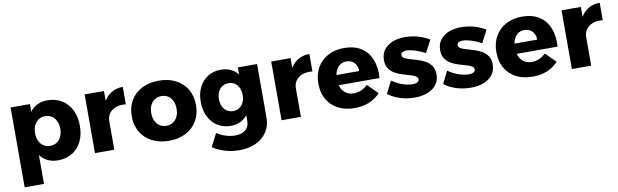

<svg xmlns="http://www.w3.org/2000/svg" viewBox="-46 -1043 5595 1739"><g transform="rotate(-10 2751.0 -173.5)"><path d="M409.9 -546.4Q485.9 -546.4 542.6 -511.9Q599.3 -477.3 630.7 -414.6Q662.1 -351.9 662.1 -267.4Q662.1 -185.6 631.5 -123.9Q600.9 -62.3 545.2 -28Q489.6 6.3 414.1 6.3Q346.3 6.3 296.8 -27.1Q247.3 -60.6 220.6 -122.5Q193.9 -184.4 193.9 -268Q193.9 -354 220 -416.5Q246.1 -479 294.8 -512.7Q343.4 -546.4 409.9 -546.4ZM366.4 -408.6Q332.6 -408.6 306.1 -391.3Q279.7 -374 265.2 -343.4Q250.7 -312.7 250.7 -272.1Q250.7 -231.6 265.2 -200.5Q279.7 -169.4 306.1 -152.4Q332.6 -135.3 366.4 -135.3Q401.3 -135.3 427.5 -152.6Q453.7 -169.9 468.2 -200.7Q482.7 -231.6 482.7 -272.1Q482.7 -312.3 468.2 -343.1Q453.7 -374 427.5 -391.3Q401.3 -408.6 366.4 -408.6ZM72.9 -540.1H250.7V194H72.9Z M1106 -387Q1053 -392.9 1013.5 -378.1Q974 -363.3 952.6 -332.7Q931.3 -302.1 931.3 -259.3L889 -266.7Q889 -354.6 915.6 -417.6Q942.1 -480.6 990.9 -514.1Q1039.6 -547.6 1106 -547.6ZM753.9 -540.1H931.7V0H753.9Z M1435.3 -546.4Q1524.1 -546.4 1590.6 -512.1Q1657.1 -477.9 1693.9 -415.9Q1730.6 -354 1730.6 -270.6Q1730.6 -187.7 1693.9 -125.3Q1657.1 -62.9 1590.6 -28.3Q1524.1 6.3 1435.3 6.3Q1346.4 6.3 1279.7 -28.3Q1213 -62.9 1176.3 -125.3Q1139.6 -187.7 1139.6 -270.6Q1139.6 -354 1176.3 -415.9Q1213 -477.9 1279.7 -512.1Q1346.4 -546.4 1435.3 -546.4ZM1435.3 -404.9Q1400.4 -404.9 1374 -387.8Q1347.6 -370.7 1333.1 -339.9Q1318.6 -309 1318.6 -268.4Q1318.6 -227.4 1333.1 -196.6Q1347.6 -165.7 1374 -148.6Q1400.4 -131.6 1435.3 -131.6Q1470.1 -131.6 1496.4 -148.6Q1522.6 -165.7 1537.1 -196.6Q1551.6 -227.4 1551.6 -268.4Q1551.6 -309 1537.1 -339.9Q1522.6 -370.7 1496.4 -387.8Q1470.1 -404.9 1435.3 -404.9Z M2339.6 -48.4Q2339.6 28 2302.7 84Q2265.9 140 2200.1 170.5Q2134.4 201 2046.4 201Q1974.7 201 1912.3 180.8Q1849.9 160.6 1804.3 130.4L1865.9 10.3Q1902.7 34.9 1945.9 48.9Q1989 63 2032.9 63Q2073.6 63 2102.8 49.8Q2132 36.6 2147.4 12.7Q2162.7 -11.1 2162.7 -43.7V-540.1H2339.6ZM2005 -546.4Q2072.1 -546.9 2119.4 -515.5Q2166.6 -484.1 2191.4 -426.6Q2216.3 -369 2215.9 -289.6Q2216.3 -209.6 2191.9 -151.2Q2167.6 -92.9 2121.4 -61.2Q2075.1 -29.6 2009 -29.6Q1941.6 -29.6 1889.3 -62.1Q1837 -94.6 1807.3 -153.4Q1777.6 -212.3 1777.6 -290.6Q1777.6 -367.9 1806.5 -424.9Q1835.4 -482 1886.9 -514.2Q1938.4 -546.4 2005 -546.4ZM2053.7 -414.4Q2021.3 -414.4 1996.6 -398.4Q1971.9 -382.3 1958.1 -353.1Q1944.3 -324 1943.9 -285.9Q1944.3 -248.3 1958.1 -219.1Q1971.9 -190 1996.4 -173.9Q2020.9 -157.9 2053.7 -157.9Q2086.1 -157.9 2110.6 -173.9Q2135.1 -190 2148.9 -219.1Q2162.7 -248.3 2162.7 -285.9Q2162.7 -324.4 2148.9 -353.4Q2135.1 -382.3 2110.6 -398.4Q2086.1 -414.4 2053.7 -414.4Z M2822 -387Q2769 -392.9 2729.5 -378.1Q2690 -363.3 2668.6 -332.7Q2647.3 -302.1 2647.3 -259.3L2605 -266.7Q2605 -354.6 2631.6 -417.6Q2658.1 -480.6 2706.9 -514.1Q2755.6 -547.6 2822 -547.6ZM2469.9 -540.1H2647.7V0H2469.9Z M3239.3 -317.1Q3239.6 -349.6 3227.1 -373.1Q3214.6 -396.6 3191.9 -409.8Q3169.1 -423 3139.3 -423Q3104.4 -423 3079.5 -404.4Q3054.6 -385.9 3041.1 -353.2Q3027.7 -320.6 3027.7 -278.4Q3027.7 -230.6 3044.1 -196.6Q3060.4 -162.6 3089.8 -144.4Q3119.1 -126.3 3157.7 -126.3Q3229.6 -126.3 3285.4 -181.3L3378.4 -89.4Q3337.1 -43.6 3277.4 -18.6Q3217.7 6.3 3142.4 6.3Q3054.1 6.3 2989.7 -28Q2925.3 -62.3 2890.4 -124.2Q2855.6 -186.1 2855.6 -268.4Q2855.6 -352.4 2891 -414.6Q2926.4 -476.9 2990 -511.4Q3053.6 -546 3137.7 -546.4Q3232.9 -546.4 3295.6 -506.5Q3358.3 -466.6 3387.7 -394Q3417.1 -321.4 3410.7 -222.6H3003.4V-317.1Z M3863.6 -371.7Q3813.7 -397.9 3769.6 -411.8Q3725.6 -425.7 3692.3 -425.7Q3669.7 -425.7 3655.4 -417.3Q3641.1 -408.9 3641.1 -391.4Q3641.1 -373.3 3661.6 -362.5Q3682.1 -351.7 3714.4 -342.6Q3746.7 -333.4 3782.7 -322.1Q3818.7 -310.9 3851.2 -292.2Q3883.7 -273.6 3904 -243.3Q3924.3 -213 3924.3 -165.7Q3924.3 -110.6 3894.6 -71.8Q3865 -33 3813.4 -12.8Q3761.7 7.4 3695.1 7.4Q3626.9 7.4 3563.7 -11.9Q3500.6 -31.1 3450.9 -68.9L3507.3 -182.3Q3553.7 -149.6 3604 -132.4Q3654.3 -115.1 3699 -115.1Q3716 -115.1 3728.6 -119.1Q3741.3 -123 3748.5 -130.6Q3755.7 -138.1 3755.7 -150Q3755.7 -168.9 3735.7 -180.3Q3715.7 -191.7 3684 -200.5Q3652.3 -209.3 3616.3 -220.4Q3580.3 -231.4 3548.8 -249.9Q3517.3 -268.3 3497.3 -298.1Q3477.3 -328 3477.3 -374.9Q3477.3 -431.1 3506.4 -469.5Q3535.6 -507.9 3585.5 -527.9Q3635.4 -548 3699 -548Q3757.6 -548 3815.6 -532.3Q3873.6 -516.6 3923.9 -485.9Z M4380.6 -371.7Q4330.7 -397.9 4286.6 -411.8Q4242.6 -425.7 4209.3 -425.7Q4186.7 -425.7 4172.4 -417.3Q4158.1 -408.9 4158.1 -391.4Q4158.1 -373.3 4178.6 -362.5Q4199.1 -351.7 4231.4 -342.6Q4263.7 -333.4 4299.7 -322.1Q4335.7 -310.9 4368.2 -292.2Q4400.7 -273.6 4421 -243.3Q4441.3 -213 4441.3 -165.7Q4441.3 -110.6 4411.6 -71.8Q4382 -33 4330.4 -12.8Q4278.7 7.4 4212.1 7.4Q4143.9 7.4 4080.7 -11.9Q4017.6 -31.1 3967.9 -68.9L4024.3 -182.3Q4070.7 -149.6 4121 -132.4Q4171.3 -115.1 4216 -115.1Q4233 -115.1 4245.6 -119.1Q4258.3 -123 4265.5 -130.6Q4272.7 -138.1 4272.7 -150Q4272.7 -168.9 4252.7 -180.3Q4232.7 -191.7 4201 -200.5Q4169.3 -209.3 4133.3 -220.4Q4097.3 -231.4 4065.8 -249.9Q4034.3 -268.3 4014.3 -298.1Q3994.3 -328 3994.3 -374.9Q3994.3 -431.1 4023.4 -469.5Q4052.6 -507.9 4102.5 -527.9Q4152.4 -548 4216 -548Q4274.6 -548 4332.6 -532.3Q4390.6 -516.6 4440.9 -485.9Z M4876.3 -317.1Q4876.6 -349.6 4864.1 -373.1Q4851.6 -396.6 4828.9 -409.8Q4806.1 -423 4776.3 -423Q4741.4 -423 4716.5 -404.4Q4691.6 -385.9 4678.1 -353.2Q4664.7 -320.6 4664.7 -278.4Q4664.7 -230.6 4681.1 -196.6Q4697.4 -162.6 4726.8 -144.4Q4756.1 -126.3 4794.7 -126.3Q4866.6 -126.3 4922.4 -181.3L5015.4 -89.4Q4974.1 -43.6 4914.4 -18.6Q4854.7 6.3 4779.4 6.3Q4691.1 6.3 4626.7 -28Q4562.3 -62.3 4527.4 -124.2Q4492.6 -186.1 4492.6 -268.4Q4492.6 -352.4 4528 -414.6Q4563.4 -476.9 4627 -511.4Q4690.6 -546 4774.7 -546.4Q4869.9 -546.4 4932.6 -506.5Q4995.3 -466.6 5024.7 -394Q5054.1 -321.4 5047.7 -222.6H4640.4V-317.1Z M5492 -387Q5439 -392.9 5399.5 -378.1Q5360 -363.3 5338.6 -332.7Q5317.3 -302.1 5317.3 -259.3L5275 -266.7Q5275 -354.6 5301.6 -417.6Q5328.1 -480.6 5376.9 -514.1Q5425.6 -547.6 5492 -547.6ZM5139.9 -540.1H5317.7V0H5139.9Z"/></g></svg>

Font: Alexandria
Style: Regular
Weight: 400
Designer: Mohamed Gaber
Foundry: Kief Type Foundry
Version: Version 5.100